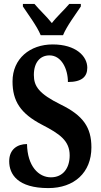

<svg xmlns="http://www.w3.org/2000/svg" viewBox="-20 -951 515 981"><path d="M188 -771H302C320 -816 368 -880 393 -918V-931H334C311 -903 269 -865 245 -833C220 -865 179 -903 156 -931H97V-918C122 -880 170 -816 188 -771ZM227 10C359 10 447 -69 447 -198C447 -300 405 -361 290 -417C179 -472 153 -510 153 -568C153 -632 185 -668 233 -668C294 -668 327 -599 327 -532C398 -532 426 -559 426 -605C426 -663 369 -724 249 -724C133 -724 44 -651 44 -535C44 -435 84 -371 196 -313C285 -267 336 -232 336 -157C336 -92 302 -45 240 -45C177 -45 120 -102 118 -215C70 -215 27 -189 27 -127C27 -60 71 10 227 10Z"/></svg>

Font: Noto Serif Khmer ExtraCondensed
Style: Bold
Weight: 700
Width: 2
Designer: Danh Hong and the Monotype Design Team
Foundry: Monotype Imaging Inc.
Version: Version 2.004